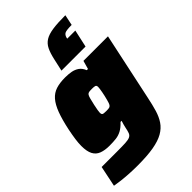

<svg xmlns="http://www.w3.org/2000/svg" viewBox="-305 -907 1223 1223"><g transform="rotate(-45 306.0 -295.5)"><path d="M181 206Q146 206 108.5 204Q71 202 38 198Q5 194 -17 190L12 50Q35 50 58 50Q81 50 104 50Q127 50 150 50Q199 50 226.5 48.5Q254 47 267.5 40.5Q281 34 286.5 19.5Q292 5 297 -21Q299 -32 302.5 -43.5Q306 -55 310 -68H300Q275 -41 251.5 -28.5Q228 -16 202.5 -13Q177 -10 143 -10Q102 -10 73 -21Q44 -32 29.5 -59.5Q15 -87 15 -136Q15 -162 19.5 -194Q24 -226 32 -266Q48 -342 66.5 -391Q85 -440 109.5 -468Q134 -496 168 -507Q202 -518 251 -518Q279 -518 304.5 -513.5Q330 -509 350 -495Q370 -481 381 -453H392L408 -510H629L532 -55Q521 -1 508.5 41Q496 83 475 114Q454 145 418 165.5Q382 186 324.5 196Q267 206 181 206ZM286 -181Q301 -181 309.5 -182.5Q318 -184 323 -189.5Q328 -195 332 -206Q335 -215 338.5 -228Q342 -241 345.5 -256Q349 -271 351.5 -285Q354 -299 355.5 -310Q357 -321 357 -326Q357 -340 348.5 -343Q340 -346 321 -346Q304 -346 294.5 -344.5Q285 -343 279.5 -335.5Q274 -328 269.5 -311Q265 -294 258 -263Q253 -240 250.5 -224.5Q248 -209 248 -202Q248 -192 251.5 -187.5Q255 -183 264 -182Q273 -181 286 -181ZM265 -565 284 -650Q294 -695 308 -723.5Q322 -752 347.5 -768Q373 -784 417.5 -790.5Q462 -797 532 -797L517 -725Q469 -725 455 -717.5Q441 -710 436 -689L435 -683H508L482 -565Z"/></g></svg>

Font: Saira SemiExpanded Black
Style: Italic
Weight: 900
Width: 6
Italic angle: -12°
Designer: Hector Gatti with collaboration of the Omnibus-Type team
Foundry: Omnibus-Type
Version: Version 1.101